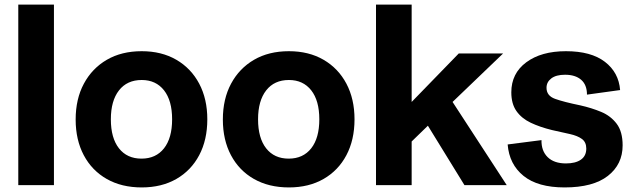

<svg xmlns="http://www.w3.org/2000/svg" viewBox="-20 -810 2777 840"><path d="M60 0V-790H216V0Z M600 10Q512 10 447 -27Q382 -64 346.5 -131Q311 -198 311 -287Q311 -377 347 -444Q383 -511 447.5 -548.5Q512 -586 600 -586Q687 -586 751.5 -548.5Q816 -511 851.5 -444Q887 -377 887 -288Q887 -198 851.5 -131Q816 -64 751.5 -27Q687 10 600 10ZM599 -116Q662 -116 697.5 -161Q733 -206 733 -288Q733 -370 697.5 -415Q662 -460 600 -460Q536 -460 500.5 -414.5Q465 -369 465 -288Q465 -206 500.5 -161Q536 -116 599 -116Z M1244 10Q1156 10 1091 -27Q1026 -64 990.5 -131Q955 -198 955 -287Q955 -377 991 -444Q1027 -511 1091.5 -548.5Q1156 -586 1244 -586Q1331 -586 1395.5 -548.5Q1460 -511 1495.5 -444Q1531 -377 1531 -288Q1531 -198 1495.5 -131Q1460 -64 1395.5 -27Q1331 10 1244 10ZM1243 -116Q1306 -116 1341.5 -161Q1377 -206 1377 -288Q1377 -370 1341.5 -415Q1306 -460 1244 -460Q1180 -460 1144.5 -414.5Q1109 -369 1109 -288Q1109 -206 1144.5 -161Q1180 -116 1243 -116Z M1625 0V-790H1781V-364L1987 -576H2181L1960 -364L2197 0H2012L1852 -260L1781 -191V0Z M2450 10Q2333 10 2270.5 -40.5Q2208 -91 2201 -178L2349 -197Q2348 -150 2376 -122.5Q2404 -95 2456 -95Q2498 -95 2521.5 -111.5Q2545 -128 2545 -160Q2545 -188 2526 -202Q2507 -216 2473.5 -223.5Q2440 -231 2395 -241Q2342 -254 2302 -273Q2262 -292 2239.5 -324Q2217 -356 2217 -406Q2217 -489 2282.5 -537.5Q2348 -586 2456 -586Q2566 -586 2626.5 -539.5Q2687 -493 2693 -416L2548 -396Q2548 -439 2522.5 -461Q2497 -483 2452 -483Q2413 -483 2392 -467Q2371 -451 2371 -426Q2371 -391 2408.5 -377.5Q2446 -364 2519 -349Q2568 -338 2610 -320.5Q2652 -303 2678 -268.5Q2704 -234 2704 -174Q2704 -91 2639.5 -40.5Q2575 10 2450 10Z"/></svg>

Font: BDO Grotesk
Style: Bold
Weight: 700
Designer: Deni Anggara
Foundry: Lokal Container
Version: Version 2.000